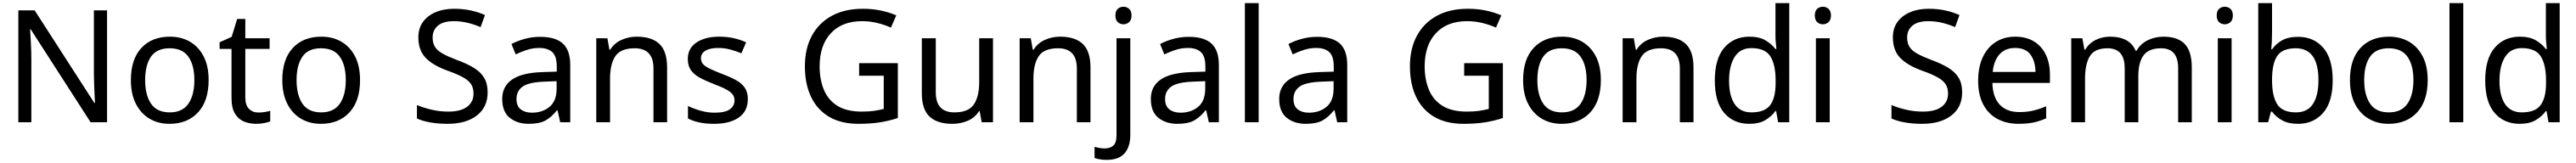

<svg xmlns="http://www.w3.org/2000/svg" viewBox="-20 -780 16435 1040"><path d="M663 0H558L176 -593H172Q174 -558 177 -506Q180 -454 180 -399V0H97V-714H201L582 -123H586Q585 -139 583.5 -171Q582 -203 580.5 -241Q579 -279 579 -311V-714H663Z M1311 -269Q1311 -136 1243.5 -63Q1176 10 1061 10Q990 10 934.5 -22.5Q879 -55 847 -117.5Q815 -180 815 -269Q815 -402 882 -474Q949 -546 1064 -546Q1137 -546 1192.5 -513.5Q1248 -481 1279.5 -419.5Q1311 -358 1311 -269ZM906 -269Q906 -174 943.5 -118.5Q981 -63 1063 -63Q1144 -63 1182 -118.5Q1220 -174 1220 -269Q1220 -364 1182 -418Q1144 -472 1062 -472Q980 -472 943 -418Q906 -364 906 -269Z M1629 -62Q1649 -62 1670 -65.5Q1691 -69 1704 -73V-6Q1690 1 1664 5.5Q1638 10 1614 10Q1572 10 1536.5 -4.5Q1501 -19 1479 -55Q1457 -91 1457 -156V-468H1381V-510L1458 -545L1493 -659H1545V-536H1700V-468H1545V-158Q1545 -109 1568.5 -85.5Q1592 -62 1629 -62Z M2277 -269Q2277 -136 2209.5 -63Q2142 10 2027 10Q1956 10 1900.5 -22.5Q1845 -55 1813 -117.5Q1781 -180 1781 -269Q1781 -402 1848 -474Q1915 -546 2030 -546Q2103 -546 2158.5 -513.5Q2214 -481 2245.5 -419.5Q2277 -358 2277 -269ZM1872 -269Q1872 -174 1909.5 -118.5Q1947 -63 2029 -63Q2110 -63 2148 -118.5Q2186 -174 2186 -269Q2186 -364 2148 -418Q2110 -472 2028 -472Q1946 -472 1909 -418Q1872 -364 1872 -269Z M3091 -191Q3091 -96 3022 -43Q2953 10 2836 10Q2776 10 2725 1Q2674 -8 2640 -24V-110Q2676 -94 2729.5 -81Q2783 -68 2840 -68Q2920 -68 2960.5 -99Q3001 -130 3001 -183Q3001 -218 2986 -242Q2971 -266 2934.5 -286.5Q2898 -307 2833 -330Q2742 -363 2695.5 -411Q2649 -459 2649 -542Q2649 -599 2678 -639.5Q2707 -680 2758.5 -702Q2810 -724 2877 -724Q2936 -724 2985 -713Q3034 -702 3074 -684L3046 -607Q3009 -623 2965.5 -634Q2922 -645 2875 -645Q2808 -645 2774 -616.5Q2740 -588 2740 -541Q2740 -505 2755 -481Q2770 -457 2804 -438Q2838 -419 2896 -397Q2959 -374 3002.5 -347.5Q3046 -321 3068.5 -284Q3091 -247 3091 -191Z M3426 -545Q3524 -545 3571 -502Q3618 -459 3618 -365V0H3554L3537 -76H3533Q3498 -32 3459.5 -11Q3421 10 3353 10Q3280 10 3232 -28.5Q3184 -67 3184 -149Q3184 -229 3247 -272.5Q3310 -316 3441 -320L3532 -323V-355Q3532 -422 3503 -448Q3474 -474 3421 -474Q3379 -474 3341 -461.5Q3303 -449 3270 -433L3243 -499Q3278 -518 3326 -531.5Q3374 -545 3426 -545ZM3452 -259Q3352 -255 3313.5 -227Q3275 -199 3275 -148Q3275 -103 3302.5 -82Q3330 -61 3373 -61Q3441 -61 3486 -98.5Q3531 -136 3531 -214V-262Z M4042 -546Q4138 -546 4187 -499.5Q4236 -453 4236 -349V0H4149V-343Q4149 -472 4029 -472Q3940 -472 3906 -422Q3872 -372 3872 -278V0H3784V-536H3855L3868 -463H3873Q3899 -505 3945 -525.5Q3991 -546 4042 -546Z M4751 -148Q4751 -70 4693 -30Q4635 10 4537 10Q4481 10 4440.5 1Q4400 -8 4369 -24V-104Q4401 -88 4446.5 -74.5Q4492 -61 4539 -61Q4606 -61 4636 -82.5Q4666 -104 4666 -140Q4666 -160 4655 -176Q4644 -192 4615.5 -208Q4587 -224 4534 -244Q4482 -264 4445 -284Q4408 -304 4388 -332Q4368 -360 4368 -404Q4368 -472 4423.5 -509Q4479 -546 4569 -546Q4618 -546 4660.5 -536.5Q4703 -527 4740 -510L4710 -440Q4676 -454 4639 -464Q4602 -474 4563 -474Q4509 -474 4480.5 -456.5Q4452 -439 4452 -409Q4452 -387 4465 -371.5Q4478 -356 4508.5 -341.5Q4539 -327 4590 -307Q4641 -288 4677 -268Q4713 -248 4732 -219.5Q4751 -191 4751 -148Z M5461 -377H5708V-27Q5650 -8 5591 1Q5532 10 5457 10Q5346 10 5270 -34.5Q5194 -79 5154.5 -161.5Q5115 -244 5115 -357Q5115 -469 5159 -551Q5203 -633 5285.5 -678.5Q5368 -724 5485 -724Q5545 -724 5598.5 -713Q5652 -702 5698 -682L5664 -604Q5626 -621 5578.5 -633Q5531 -645 5480 -645Q5352 -645 5280.5 -568Q5209 -491 5209 -357Q5209 -272 5236.5 -206.5Q5264 -141 5323 -104.5Q5382 -68 5478 -68Q5525 -68 5558 -73Q5591 -78 5618 -85V-297H5461Z M6315 -536V0H6243L6230 -71H6226Q6200 -29 6154 -9.5Q6108 10 6056 10Q5959 10 5910 -36.5Q5861 -83 5861 -185V-536H5950V-191Q5950 -63 6069 -63Q6158 -63 6192.5 -113Q6227 -163 6227 -257V-536Z M6743 -546Q6839 -546 6888 -499.5Q6937 -453 6937 -349V0H6850V-343Q6850 -472 6730 -472Q6641 -472 6607 -422Q6573 -372 6573 -278V0H6485V-536H6556L6569 -463H6574Q6600 -505 6646 -525.5Q6692 -546 6743 -546Z M7096 -681Q7096 -710 7111 -723.5Q7126 -737 7148 -737Q7168 -737 7183.5 -723.5Q7199 -710 7199 -681Q7199 -653 7183.5 -639Q7168 -625 7148 -625Q7126 -625 7111 -639Q7096 -653 7096 -681ZM7040 240Q7015 240 6996 236.5Q6977 233 6963 228V157Q6978 161 6994 164Q7010 167 7029 167Q7061 167 7082 149.5Q7103 132 7103 83V-536H7191V80Q7191 155 7155 197.5Q7119 240 7040 240Z M7564 -545Q7662 -545 7709 -502Q7756 -459 7756 -365V0H7692L7675 -76H7671Q7636 -32 7597.5 -11Q7559 10 7491 10Q7418 10 7370 -28.5Q7322 -67 7322 -149Q7322 -229 7385 -272.5Q7448 -316 7579 -320L7670 -323V-355Q7670 -422 7641 -448Q7612 -474 7559 -474Q7517 -474 7479 -461.5Q7441 -449 7408 -433L7381 -499Q7416 -518 7464 -531.5Q7512 -545 7564 -545ZM7590 -259Q7490 -255 7451.5 -227Q7413 -199 7413 -148Q7413 -103 7440.5 -82Q7468 -61 7511 -61Q7579 -61 7624 -98.5Q7669 -136 7669 -214V-262Z M8010 0H7922V-760H8010Z M8383 -545Q8481 -545 8528 -502Q8575 -459 8575 -365V0H8511L8494 -76H8490Q8455 -32 8416.5 -11Q8378 10 8310 10Q8237 10 8189 -28.5Q8141 -67 8141 -149Q8141 -229 8204 -272.5Q8267 -316 8398 -320L8489 -323V-355Q8489 -422 8460 -448Q8431 -474 8378 -474Q8336 -474 8298 -461.5Q8260 -449 8227 -433L8200 -499Q8235 -518 8283 -531.5Q8331 -545 8383 -545ZM8409 -259Q8309 -255 8270.5 -227Q8232 -199 8232 -148Q8232 -103 8259.5 -82Q8287 -61 8330 -61Q8398 -61 8443 -98.5Q8488 -136 8488 -214V-262Z M9321 -377H9568V-27Q9510 -8 9451 1Q9392 10 9317 10Q9206 10 9130 -34.5Q9054 -79 9014.5 -161.5Q8975 -244 8975 -357Q8975 -469 9019 -551Q9063 -633 9145.5 -678.5Q9228 -724 9345 -724Q9405 -724 9458.5 -713Q9512 -702 9558 -682L9524 -604Q9486 -621 9438.5 -633Q9391 -645 9340 -645Q9212 -645 9140.5 -568Q9069 -491 9069 -357Q9069 -272 9096.5 -206.5Q9124 -141 9183 -104.5Q9242 -68 9338 -68Q9385 -68 9418 -73Q9451 -78 9478 -85V-297H9321Z M10193 -269Q10193 -136 10125.5 -63Q10058 10 9943 10Q9872 10 9816.5 -22.5Q9761 -55 9729 -117.5Q9697 -180 9697 -269Q9697 -402 9764 -474Q9831 -546 9946 -546Q10019 -546 10074.5 -513.5Q10130 -481 10161.5 -419.5Q10193 -358 10193 -269ZM9788 -269Q9788 -174 9825.5 -118.5Q9863 -63 9945 -63Q10026 -63 10064 -118.5Q10102 -174 10102 -269Q10102 -364 10064 -418Q10026 -472 9944 -472Q9862 -472 9825 -418Q9788 -364 9788 -269Z M10590 -546Q10686 -546 10735 -499.5Q10784 -453 10784 -349V0H10697V-343Q10697 -472 10577 -472Q10488 -472 10454 -422Q10420 -372 10420 -278V0H10332V-536H10403L10416 -463H10421Q10447 -505 10493 -525.5Q10539 -546 10590 -546Z M11140 10Q11040 10 10980 -59.5Q10920 -129 10920 -267Q10920 -405 10980.5 -475.5Q11041 -546 11141 -546Q11203 -546 11242.5 -523Q11282 -500 11307 -467H11313Q11312 -480 11309.5 -505.5Q11307 -531 11307 -546V-760H11395V0H11324L11311 -72H11307Q11283 -38 11243 -14Q11203 10 11140 10ZM11154 -63Q11239 -63 11273.5 -109.5Q11308 -156 11308 -250V-266Q11308 -366 11275 -419.5Q11242 -473 11153 -473Q11082 -473 11046.5 -416.5Q11011 -360 11011 -265Q11011 -169 11046.5 -116Q11082 -63 11154 -63Z M11610 -737Q11630 -737 11645.5 -723.5Q11661 -710 11661 -681Q11661 -653 11645.5 -639Q11630 -625 11610 -625Q11588 -625 11573 -639Q11558 -653 11558 -681Q11558 -710 11573 -723.5Q11588 -737 11610 -737ZM11653 -536V0H11565V-536Z M12498 -191Q12498 -96 12429 -43Q12360 10 12243 10Q12183 10 12132 1Q12081 -8 12047 -24V-110Q12083 -94 12136.5 -81Q12190 -68 12247 -68Q12327 -68 12367.5 -99Q12408 -130 12408 -183Q12408 -218 12393 -242Q12378 -266 12341.5 -286.5Q12305 -307 12240 -330Q12149 -363 12102.5 -411Q12056 -459 12056 -542Q12056 -599 12085 -639.5Q12114 -680 12165.5 -702Q12217 -724 12284 -724Q12343 -724 12392 -713Q12441 -702 12481 -684L12453 -607Q12416 -623 12372.5 -634Q12329 -645 12282 -645Q12215 -645 12181 -616.5Q12147 -588 12147 -541Q12147 -505 12162 -481Q12177 -457 12211 -438Q12245 -419 12303 -397Q12366 -374 12409.5 -347.5Q12453 -321 12475.5 -284Q12498 -247 12498 -191Z M12837 -546Q12906 -546 12955.5 -516Q13005 -486 13031.5 -431.5Q13058 -377 13058 -304V-251H12691Q12693 -160 12737.5 -112.5Q12782 -65 12862 -65Q12913 -65 12952.5 -74.5Q12992 -84 13034 -102V-25Q12993 -7 12953 1.5Q12913 10 12858 10Q12782 10 12723.5 -21Q12665 -52 12632.5 -113.5Q12600 -175 12600 -264Q12600 -352 12629.5 -415Q12659 -478 12712.5 -512Q12766 -546 12837 -546ZM12836 -474Q12773 -474 12736.5 -433.5Q12700 -393 12693 -321H12966Q12965 -389 12934 -431.5Q12903 -474 12836 -474Z M13782 -546Q13873 -546 13918 -499.5Q13963 -453 13963 -349V0H13876V-345Q13876 -472 13767 -472Q13689 -472 13655.5 -427Q13622 -382 13622 -296V0H13535V-345Q13535 -472 13425 -472Q13344 -472 13313 -422Q13282 -372 13282 -278V0H13194V-536H13265L13278 -463H13283Q13308 -505 13350.5 -525.5Q13393 -546 13441 -546Q13567 -546 13605 -456H13610Q13637 -502 13683.5 -524Q13730 -546 13782 -546Z M14174 -737Q14194 -737 14209.5 -723.5Q14225 -710 14225 -681Q14225 -653 14209.5 -639Q14194 -625 14174 -625Q14152 -625 14137 -639Q14122 -653 14122 -681Q14122 -710 14137 -723.5Q14152 -737 14174 -737ZM14217 -536V0H14129V-536Z M14475 -575Q14475 -541 14473.5 -511.5Q14472 -482 14470 -465H14475Q14498 -499 14538 -522Q14578 -545 14641 -545Q14741 -545 14801.5 -475.5Q14862 -406 14862 -268Q14862 -130 14801 -60Q14740 10 14641 10Q14578 10 14538 -13Q14498 -36 14475 -68H14468L14450 0H14387V-760H14475ZM14626 -472Q14541 -472 14508 -423Q14475 -374 14475 -271V-267Q14475 -168 14507.5 -115.5Q14540 -63 14628 -63Q14700 -63 14735.5 -116Q14771 -169 14771 -269Q14771 -472 14626 -472Z M15468 -269Q15468 -136 15400.5 -63Q15333 10 15218 10Q15147 10 15091.5 -22.5Q15036 -55 15004 -117.5Q14972 -180 14972 -269Q14972 -402 15039 -474Q15106 -546 15221 -546Q15294 -546 15349.5 -513.5Q15405 -481 15436.5 -419.5Q15468 -358 15468 -269ZM15063 -269Q15063 -174 15100.5 -118.5Q15138 -63 15220 -63Q15301 -63 15339 -118.5Q15377 -174 15377 -269Q15377 -364 15339 -418Q15301 -472 15219 -472Q15137 -472 15100 -418Q15063 -364 15063 -269Z M15695 0H15607V-760H15695Z M16055 10Q15955 10 15895 -59.5Q15835 -129 15835 -267Q15835 -405 15895.5 -475.5Q15956 -546 16056 -546Q16118 -546 16157.5 -523Q16197 -500 16222 -467H16228Q16227 -480 16224.5 -505.5Q16222 -531 16222 -546V-760H16310V0H16239L16226 -72H16222Q16198 -38 16158 -14Q16118 10 16055 10ZM16069 -63Q16154 -63 16188.5 -109.5Q16223 -156 16223 -250V-266Q16223 -366 16190 -419.5Q16157 -473 16068 -473Q15997 -473 15961.5 -416.5Q15926 -360 15926 -265Q15926 -169 15961.5 -116Q15997 -63 16069 -63Z"/></svg>

Font: Noto Sans Gunjala Gondi Semibold
Style: Regular
Weight: 600
Designer: Ek Type
Foundry: Ek Type
Version: Version 1.004; ttfautohint (v1.8.4.7-5d5b)